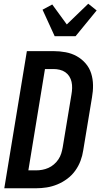

<svg xmlns="http://www.w3.org/2000/svg" viewBox="-20 -1009 540 1029"><path d="M3 0 124 -735H267Q300 -735 332 -729Q364 -723 391 -708Q418 -693 438.5 -669.5Q459 -646 468.5 -616Q478 -586 478.5 -553Q479 -520 473 -487L426 -203Q422 -175 411.5 -147Q401 -119 383 -94Q365 -69 340 -50.5Q315 -32 287 -20.5Q259 -9 230 -4.5Q201 0 173 0ZM132 -96H173Q190 -96 206.5 -99Q223 -102 239 -109Q255 -116 269 -128Q283 -140 293 -155Q303 -170 308 -186Q313 -202 316 -219L363 -503Q366 -520 366.5 -537Q367 -554 363.5 -570Q360 -586 351.5 -599.5Q343 -613 330 -622Q317 -631 300.5 -635Q284 -639 267 -639H221ZM273 -815 208 -957 260 -985 338 -878 453 -989 498 -953 385 -815Z"/></svg>

Font: Iosevka Custom
Style: Bold Italic
Weight: 700
Italic angle: -9°
Designer: Belleve Invis
Foundry: Belleve Invis
Version: Version 30.3.1; ttfautohint (v1.8.3)